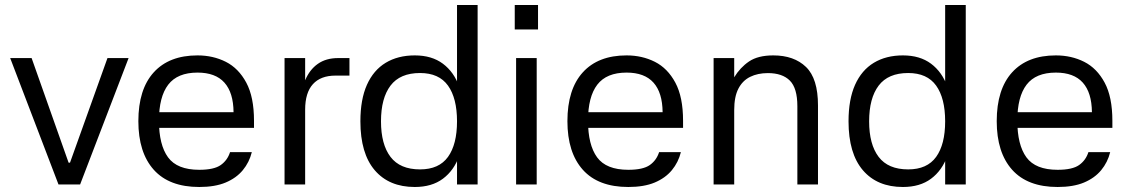

<svg xmlns="http://www.w3.org/2000/svg" viewBox="-20 -737 4508 767"><path d="M300 0H213.7L20.7 -505H106.3L254 -87.3H259.7L409.3 -505H493.7Z M572.7 -288.7H913Q912.3 -367 876.5 -407Q840.7 -447 769 -447Q689 -447 652 -398.7Q615 -350.3 615 -255Q615 -158.3 651.3 -108.5Q687.7 -58.7 776 -58.7Q835 -58.7 861.8 -77.7Q888.7 -96.7 899 -129.3H986Q976 -88.7 950 -57.2Q924 -25.7 881.3 -7.8Q838.7 10 776 10Q656 10 594.3 -58.8Q532.7 -127.7 532.7 -253Q532.7 -380.3 594.2 -448Q655.7 -515.7 769 -515.7Q831.3 -515.7 882.2 -490Q933 -464.3 963.8 -407Q994.7 -349.7 994.7 -254.3V-226.3H571.7Z M1199 0H1116.7V-505H1199V-416.3Q1216.7 -458.7 1249.5 -481.8Q1282.3 -505 1330.7 -505H1376V-435H1320.3Q1261 -435 1230 -400.8Q1199 -366.7 1199 -298.7Z M1805.7 -717H1888V0H1805.7ZM1637 10Q1534.3 10 1477 -57Q1419.7 -124 1419.7 -252.3Q1419.7 -339.7 1445.8 -398.2Q1472 -456.7 1520.8 -486.2Q1569.7 -515.7 1637 -515.7Q1705 -515.7 1749.3 -482.5Q1793.7 -449.3 1814.8 -390.2Q1836 -331 1836 -252.3Q1836 -174 1814.8 -115Q1793.7 -56 1749.3 -23Q1705 10 1637 10ZM1658 -60.3Q1733.7 -60.3 1769.7 -110.3Q1805.7 -160.3 1805.7 -252.3Q1805.7 -344.7 1769.7 -395Q1733.7 -445.3 1658 -445.3Q1578 -445.3 1540 -395Q1502 -344.7 1502 -252.3Q1502 -160.3 1540 -110.3Q1578 -60.3 1658 -60.3Z M2124 -505V0H2041.7V-505ZM2036.3 -717H2129.3V-619.3H2036.3Z M2286.7 -288.7H2627Q2626.3 -367 2590.5 -407Q2554.7 -447 2483 -447Q2403 -447 2366 -398.7Q2329 -350.3 2329 -255Q2329 -158.3 2365.3 -108.5Q2401.7 -58.7 2490 -58.7Q2549 -58.7 2575.8 -77.7Q2602.7 -96.7 2613 -129.3H2700Q2690 -88.7 2664 -57.2Q2638 -25.7 2595.3 -7.8Q2552.7 10 2490 10Q2370 10 2308.3 -58.8Q2246.7 -127.7 2246.7 -253Q2246.7 -380.3 2308.2 -448Q2369.7 -515.7 2483 -515.7Q2545.3 -515.7 2596.2 -490Q2647 -464.3 2677.8 -407Q2708.7 -349.7 2708.7 -254.3V-226.3H2285.7Z M2913 0H2830.7V-505H2913V-428.3Q2936.7 -467.3 2972.3 -491.5Q3008 -515.7 3069 -515.7Q3152 -515.7 3199.8 -469.5Q3247.7 -423.3 3247.7 -315.7V0H3165.3V-312.7Q3165.3 -385 3135.3 -415Q3105.3 -445 3047.7 -445Q3007 -445 2976.7 -430Q2946.3 -415 2929.7 -382.8Q2913 -350.7 2913 -297.3Z M3755.7 -717H3838V0H3755.7ZM3587 10Q3484.3 10 3427 -57Q3369.7 -124 3369.7 -252.3Q3369.7 -339.7 3395.8 -398.2Q3422 -456.7 3470.8 -486.2Q3519.7 -515.7 3587 -515.7Q3655 -515.7 3699.3 -482.5Q3743.7 -449.3 3764.8 -390.2Q3786 -331 3786 -252.3Q3786 -174 3764.8 -115Q3743.7 -56 3699.3 -23Q3655 10 3587 10ZM3608 -60.3Q3683.7 -60.3 3719.7 -110.3Q3755.7 -160.3 3755.7 -252.3Q3755.7 -344.7 3719.7 -395Q3683.7 -445.3 3608 -445.3Q3528 -445.3 3490 -395Q3452 -344.7 3452 -252.3Q3452 -160.3 3490 -110.3Q3528 -60.3 3608 -60.3Z M4001.7 -288.7H4342Q4341.3 -367 4305.5 -407Q4269.7 -447 4198 -447Q4118 -447 4081 -398.7Q4044 -350.3 4044 -255Q4044 -158.3 4080.3 -108.5Q4116.7 -58.7 4205 -58.7Q4264 -58.7 4290.8 -77.7Q4317.7 -96.7 4328 -129.3H4415Q4405 -88.7 4379 -57.2Q4353 -25.7 4310.3 -7.8Q4267.7 10 4205 10Q4085 10 4023.3 -58.8Q3961.7 -127.7 3961.7 -253Q3961.7 -380.3 4023.2 -448Q4084.7 -515.7 4198 -515.7Q4260.3 -515.7 4311.2 -490Q4362 -464.3 4392.8 -407Q4423.7 -349.7 4423.7 -254.3V-226.3H4000.7Z"/></svg>

Font: Asta Sans Light
Style: Regular
Weight: 300
Designer: 42dot
Version: Version 1.000